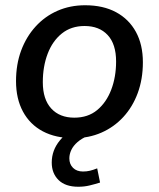

<svg xmlns="http://www.w3.org/2000/svg" viewBox="-20 -517 605 731"><path d="M261 9Q192 9 143 -17Q94 -43 67.5 -92Q41 -141 41 -208Q41 -272 60.5 -324.5Q80 -377 115.5 -416Q151 -455 199 -476Q247 -497 304 -497Q373 -497 422 -470.5Q471 -444 497.5 -395.5Q524 -347 524 -280Q524 -216 504.5 -163Q485 -110 449.5 -71.5Q414 -33 366 -12Q318 9 261 9ZM263 -69Q315 -69 350 -98Q385 -127 403.5 -175.5Q422 -224 422 -283Q422 -349 390 -383.5Q358 -418 302 -418Q251 -418 215.5 -389.5Q180 -361 161.5 -312.5Q143 -264 143 -204Q143 -139 175 -104Q207 -69 263 -69ZM278 194Q229 194 203 168.5Q177 143 177 102Q177 55 208 17.5Q239 -20 286 -39L315 0Q291 10 275 24Q259 38 251.5 54Q244 70 244 86Q244 108 258 122Q272 136 296 136Q310 136 322.5 133Q335 130 350 124L361 178Q342 184 321.5 189Q301 194 278 194Z"/></svg>

Font: Nunito Sans 12pt ExtraLight 12pt SemiBold
Style: Italic
Weight: 600
Italic angle: -9°
Version: Version 3.101;gftools[0.9.27]